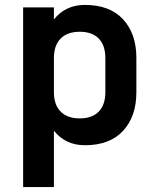

<svg xmlns="http://www.w3.org/2000/svg" viewBox="-20 -580 640 780"><path d="M74 -550H199V-501Q246 -560 325 -560Q426 -560 480 -501.5Q534 -443 534 -345V-205Q534 -107 480 -48.5Q426 10 325 10Q246 10 199 -49V180H74ZM304 -451Q254 -451 226.5 -423.5Q199 -396 199 -344V-206Q199 -154 226.5 -126.5Q254 -99 304 -99Q354 -99 381 -126.5Q408 -154 408 -206V-344Q408 -396 381 -423.5Q354 -451 304 -451Z"/></svg>

Font: Tiny
Style: Bold
Weight: 700
Monospace: yes
Designer: Philipp Nurullin, Konstantin Bulenkov
Foundry: JetBrains
Version: Version 2.251; ttfautohint (v1.8.4.7-5d5b)